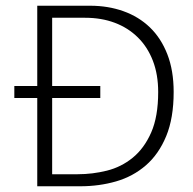

<svg xmlns="http://www.w3.org/2000/svg" viewBox="-20 -650 672 670"><path d="M295 -630Q357 -630 410.5 -611Q464 -592 503 -554.5Q542 -517 564 -460.5Q586 -404 586 -329Q586 -238 560 -175Q534 -112 489 -73Q444 -34 385 -17Q326 0 260 0H110V-308H30V-350H110V-630ZM330 -350V-308H162V-42H251Q303 -42 353 -54.5Q403 -67 443 -99.5Q483 -132 507.5 -187.5Q532 -243 532 -329Q532 -390 513.5 -438Q495 -486 461 -519.5Q427 -553 380.5 -570.5Q334 -588 277 -588H162V-350Z"/></svg>

Font: Ek Mukta ExtraLight
Style: Regular
Weight: 275
Designer: Girish Dalvi and Yashodeep Gholap
Foundry: Ek Type
Version: Version 2.538;PS 1.002;hotconv 16.6.51;makeotf.lib2.5.65220;